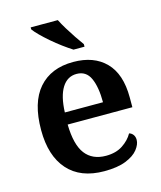

<svg xmlns="http://www.w3.org/2000/svg" viewBox="-115 -849 789 943"><g transform="rotate(-15 279.0 -378.0)"><path d="M299 10Q178 10 114 -62Q50 -134 50 -265Q50 -405 112.5 -476.5Q175 -548 288 -548Q393 -548 452.5 -487.5Q512 -427 512 -308V-258H183Q185 -155 221 -108Q257 -61 326 -61Q377 -61 411.5 -84Q446 -107 463 -138Q475 -135 483 -124.5Q491 -114 491 -98Q491 -75 471 -49.5Q451 -24 408.5 -7Q366 10 299 10ZM379 -319Q379 -396 358.5 -441.5Q338 -487 289 -487Q242 -487 215 -444Q188 -401 185 -319ZM306 -606Q284 -620 257.5 -639.5Q231 -659 205.5 -681Q180 -703 160 -723Q140 -743 131 -756V-766H269Q280 -744 296.5 -717Q313 -690 330.5 -664Q348 -638 362 -619V-606Z"/></g></svg>

Font: Noto Serif Hebrew SemiBold
Style: Regular
Weight: 600
Version: Version 2.003